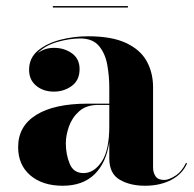

<svg xmlns="http://www.w3.org/2000/svg" viewBox="-20 -584 620 614"><path d="M149 -564.5H389V-560H149ZM260 -252.5H329.5V-304.5Q329.5 -340.5 323 -376.8Q316.5 -413 296.5 -437Q276.5 -461 236.5 -461Q202.5 -461 163 -449.8Q123.5 -438.5 100 -413.5Q122.5 -431 152.5 -431Q185.5 -431 210 -413.5Q234.5 -396 234.5 -363Q234.5 -327.5 209.5 -309.2Q184.5 -291 152.5 -291Q118.5 -291 95.8 -309.8Q73 -328.5 73 -361Q73 -398.5 101.2 -422Q129.5 -445.5 172.8 -456.8Q216 -468 261.5 -468Q337.5 -468 383.2 -446.5Q429 -425 449.2 -388.2Q469.5 -351.5 469.5 -304.5V-48.5Q469.5 -32 477.5 -20.2Q485.5 -8.5 505.5 -8.5Q519.5 -8.5 540.5 -21.8Q561.5 -35 575 -63.5L578 -61Q563 -27 527.2 -8.5Q491.5 10 444 10Q395.5 10 362.5 -9.5Q329.5 -29 329.5 -77.5V-130Q320 -63.5 282.5 -26.8Q245 10 180.5 10Q116 10 77 -23.2Q38 -56.5 38 -113.5Q38 -180.5 95.8 -216.5Q153.5 -252.5 260 -252.5ZM247 -30.5Q280.5 -30.5 305 -66.8Q329.5 -103 329.5 -180.5V-248.5H294Q256 -248.5 233.2 -228.2Q210.5 -208 200.5 -179.5Q190.5 -151 190.5 -126Q190.5 -90.5 202.8 -60.5Q215 -30.5 247 -30.5Z"/></svg>

Font: Bodoni* 36pt
Style: Bold
Weight: 700
Version: Version 2.3